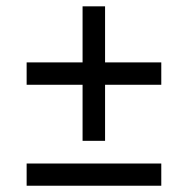

<svg xmlns="http://www.w3.org/2000/svg" viewBox="-20 -592 599 612"><path d="M494.1 0H64.9V-70.8H494.1ZM314.9 -321.8V-143.1H243.2V-321.8H64.9V-393.1H243.2V-571.8H314.9V-393.1H494.1V-321.8Z"/></svg>

Font: Droid Serif
Style: Bold
Weight: 700
Designer: Monotype Design team
Foundry: Monotype Imaging Inc.
Version: Version 1.03